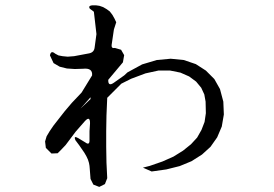

<svg xmlns="http://www.w3.org/2000/svg" viewBox="-20 -654 1040 730"><path d="M452.1 -444.3 447.3 -417 391.6 -350.6Q390.6 -324.2 412.1 -338.9L452.1 -367.2L464.8 -378.9L520.5 -409.2L576.2 -425.8L628.9 -430.7L678.7 -425.8L724.6 -410.2L762.7 -385.7L794.9 -353.5L816.4 -315.4L829.1 -267.6L831.1 -218.8L823.2 -172.9L805.7 -131.8L780.3 -95.7L748 -66.4L708 -41L663.1 -22.5L612.3 -9.8L556.6 -2L523.4 -16.6L549.8 -23.4L597.7 -40L639.6 -58.6L675.8 -81.1L706.1 -105.5L729.5 -130.9L746.1 -160.2L757.8 -190.4L762.7 -223.6L761.7 -267.6L756.8 -294.9L745.1 -320.3L725.6 -343.8L699.2 -363.3L666 -377.9L627 -385.7H582L533.2 -375L478.5 -354.5L441.4 -335.9L387.7 -282.2L384.8 -214.8L383.8 -155.3V-95.7L384.8 -36.1L387.7 23.4L378.9 45.9L357.4 56.6L335 47.9L324.2 26.4L321.3 -11.7L320.3 -23.4L318.4 -34.2L314.5 -46.9L308.6 -59.6L300.8 -73.2L281.2 -101.6L266.6 -121.1Q258.8 -139.6 277.3 -128.9L304.7 -112.3Q320.3 -100.6 320.3 -120.1V-155.3L322.3 -185.5Q322.3 -214.8 302.7 -193.4L267.6 -153.3L229.5 -102.5L210.9 -83L199.2 -71.3L175.8 -70.3L154.3 -91.8L151.4 -116.2L157.2 -135.7L168.9 -155.3L183.6 -176.8L225.6 -230.5L252.9 -262.7L290 -301.8L330.1 -367.2Q333 -396.5 295.9 -392.6L264.6 -391.6L234.4 -393.6L207 -400.4L183.6 -414.1L169.9 -443.4Q173.8 -463.9 189.5 -450.2L202.1 -443.4L217.8 -440.4L237.3 -438.5L261.7 -440.4L319.3 -451.2Q337.9 -455.1 339.8 -473.6L346.7 -524.4L336.9 -609.4L321.3 -621.1Q314.5 -631.8 330.1 -633.8H344.7L358.4 -631.8L372.1 -627L385.7 -619.1L397.5 -610.4L407.2 -597.7L415 -584L421.9 -569.3L413.1 -542L404.3 -482.4Q403.3 -468.8 417 -471.7L440.4 -464.8ZM324.2 -284.2 286.1 -241.2 324.2 -277.3Z"/></svg>

Font: B2 Hana
Style: Regular
Weight: 500
Version: 2020-08-05; (max)